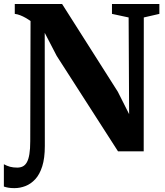

<svg xmlns="http://www.w3.org/2000/svg" viewBox="-64 -763 832 968"><path d="M9 185.5Q-10 185.5 -22.2 183.2Q-34.5 181 -44.5 177.5V65Q-29 73.5 -13.2 77.8Q2.5 82 23 82Q39 82 51.2 75.8Q63.5 69.5 71.8 54.5Q80 39.5 84.2 13.8Q88.5 -12 88.5 -51L90 -657Q79 -665 65.5 -672.8Q52 -680.5 38 -686Q24 -691.5 10.5 -693V-743H249L530 -300.5L587 -187.5L584.5 -675L500.5 -693V-743H739.5V-693L661 -675L660.5 0H531L222 -481L161.5 -597.5L162 -27Q162 34.5 149 75.5Q136 116.5 113.8 140.5Q91.5 164.5 64.2 175Q37 185.5 9 185.5Z"/></svg>

Font: Merriweather 60pt ExtraBold
Style: Regular
Weight: 800
Version: Version 2.100